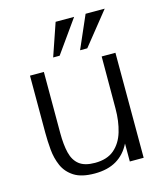

<svg xmlns="http://www.w3.org/2000/svg" viewBox="-109 -789 748 882"><g transform="rotate(-15 265.5 -348.0)"><path d="M232.9 11.7Q170.4 11.7 135.3 -10.7Q100.1 -33.2 84.2 -69.3Q68.4 -105.5 64.7 -147.2Q61 -189 61 -227.1V-499.5H127V-209Q127 -153.3 136.5 -114.5Q146 -75.7 171.9 -55.4Q197.8 -35.2 246.6 -35.2Q304.2 -35.2 338.1 -64.2Q372.1 -93.3 386.7 -142.6Q401.4 -191.9 401.4 -252L401.9 -499.5H467.3L467.8 0H401.9V-85.4Q378.4 -38.1 336.7 -13.2Q294.9 11.7 232.9 11.7ZM313.5 -552.7 381.3 -708H472.2L347.7 -552.7ZM185.5 -552.7 238.8 -708H326.7L216.3 -552.7Z"/></g></svg>

Font: Pontano Sans Light
Style: Regular
Weight: 300
Designer: Vernon Adams
Foundry: Vernon Adams
Version: Version 2.001